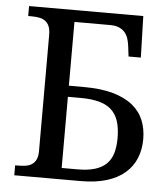

<svg xmlns="http://www.w3.org/2000/svg" viewBox="-52 -761 707 807"><g transform="rotate(5 302.0 -357.0)"><path d="M520 -713.9 524.9 -539.1H473.1L467.8 -582Q465.8 -598.6 461.2 -613.5Q456.5 -628.4 447 -639.6Q437.5 -650.9 422.4 -657.5Q407.2 -664.1 384.8 -664.1H233.9V-395H296.9Q369.6 -395 420.4 -380.6Q471.2 -366.2 503.4 -340.1Q535.6 -314 550.3 -277.8Q564.9 -241.7 564.9 -198.2Q564.9 -154.3 550 -117.9Q535.2 -81.5 504.9 -55.2Q474.6 -28.8 428.2 -14.4Q381.8 0 318.8 0H38.1V-42H50.8Q67.4 -42 82.3 -44.2Q97.2 -46.4 108.4 -53.7Q119.6 -61 126.2 -74.5Q132.8 -87.9 132.8 -109.9V-600.1Q132.8 -623.5 126.5 -637.7Q120.1 -651.9 108.9 -659.4Q97.7 -667 82.8 -669.4Q67.9 -671.9 50.8 -671.9H38.1V-713.9ZM233.9 -47.9H301.8Q344.2 -47.9 373.8 -56.9Q403.3 -65.9 421.9 -83.7Q440.4 -101.6 448.7 -128.9Q457 -156.2 457 -192.9Q457 -234.9 447.5 -264.4Q438 -293.9 417.5 -312.5Q397 -331.1 364.7 -339.6Q332.5 -348.1 287.1 -348.1H233.9Z"/></g></svg>

Font: Droid Serif
Style: Regular
Weight: 400
Designer: Monotype Design team
Foundry: Monotype Imaging Inc.
Version: Version 1.03